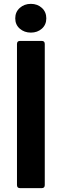

<svg xmlns="http://www.w3.org/2000/svg" viewBox="-20 -975 320 995"><path d="M84 0Q68 0 68 -16V-747Q68 -763 84 -763H196Q212 -763 212 -747V-16Q212 0 196 0ZM59 -880Q59 -913 82.5 -934Q106 -955 140 -955Q174 -955 197 -934Q220 -913 220 -880Q220 -847 197 -826.5Q174 -806 140 -806Q106 -806 82.5 -826.5Q59 -847 59 -880Z"/></svg>

Font: Open Sauce Two
Style: Bold
Weight: 700
Designer: Alfredo Marco Pradil
Foundry: Creative Sauce Fz LLC
Version: Version 1.477